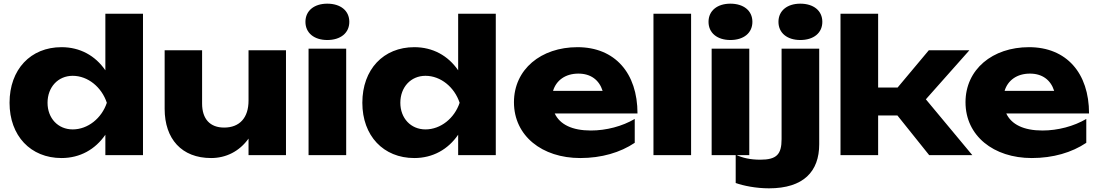

<svg xmlns="http://www.w3.org/2000/svg" viewBox="-20 -845 5984 1046"><path d="M759 -770H554V-462C499 -542 416 -588 315 -588C147 -588 32 -467 32 -285C32 -105 147 16 315 16C416 16 499 -31 554 -111V0H759ZM239 -285C239 -370 296 -432 376 -432C459 -432 534 -370 562 -285C534 -201 459 -140 376 -140C296 -140 239 -201 239 -285Z M1538 0V-571H1334V-297C1334 -204 1286 -150 1201 -150C1124 -150 1081 -197 1081 -281V-571H877V-252C877 -88 970 16 1130 16C1211 16 1284 -20 1334 -90V0Z M1661 0H1866V-580H1661ZM1763 -627C1835 -627 1883 -665 1883 -726C1883 -787 1835 -825 1763 -825C1692 -825 1644 -787 1644 -726C1644 -665 1692 -627 1763 -627Z M2681 -770H2476V-462C2421 -542 2338 -588 2237 -588C2069 -588 1954 -467 1954 -285C1954 -105 2069 16 2237 16C2338 16 2421 -31 2476 -111V0H2681ZM2161 -285C2161 -370 2218 -432 2298 -432C2381 -432 2456 -370 2484 -285C2456 -201 2381 -140 2298 -140C2218 -140 2161 -201 2161 -285Z M3141 16C3257 16 3359 -14 3438 -67V-197C3370 -157 3283 -134 3199 -134C3097 -134 3030 -167 3002 -227H3453C3453 -447 3330 -588 3126 -588C2927 -588 2780 -467 2780 -288C2780 -105 2933 16 3141 16ZM3131 -444C3198 -444 3244 -410 3263 -350H2993C3010 -407 3060 -444 3131 -444Z M3540 0H3745V-770H3540Z M3857 0H4062V-580H3857ZM3959 -627C4031 -627 4079 -665 4079 -726C4079 -787 4031 -825 3959 -825C3888 -825 3840 -787 3840 -726C3840 -665 3888 -627 3959 -627Z M4443 -580H4238V-87C4238 -4 4211 25 4122 25C4067 25 4025 15 3988 -2V152C4030 167 4099 181 4169 181C4358 181 4443 89 4443 -59ZM4340 -627C4412 -627 4460 -665 4460 -726C4460 -787 4412 -825 4340 -825C4269 -825 4221 -787 4221 -726C4221 -665 4269 -627 4340 -627Z M4764 0V-216H4869L5042 0H5277L5024 -304L5261 -571H5040L4870 -368H4764V-770H4559V0Z M5601 16C5717 16 5819 -14 5898 -67V-197C5830 -157 5743 -134 5659 -134C5557 -134 5490 -167 5462 -227H5913C5913 -447 5790 -588 5586 -588C5387 -588 5240 -467 5240 -288C5240 -105 5393 16 5601 16ZM5591 -444C5658 -444 5704 -410 5723 -350H5453C5470 -407 5520 -444 5591 -444Z"/></svg>

Font: Bounded
Style: Bold
Weight: 700
Designer: Vlad Churkin
Version: Version 3.0